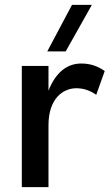

<svg xmlns="http://www.w3.org/2000/svg" viewBox="-20 -772 461 792"><path d="M377 -381 412 -479C385 -498 355 -510 315 -510C257 -510 210 -474 180 -398V-500H70V0H180V-255C180 -368 242 -408 295 -408C325 -408 353 -398 377 -381ZM175 -560H251L359 -752H277Z"/></svg>

Font: Gully Medium
Style: Regular
Weight: 500
Designer: jaikishan Patel
Foundry: MagicType
Version: Version 1.000;Glyphs 3.2 (3242)